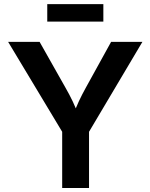

<svg xmlns="http://www.w3.org/2000/svg" viewBox="-20 -936 749 956"><path d="M289.6 0V-279.8L20.5 -727.5H177.2L305.7 -500Q325.7 -465.3 341.8 -431.6Q357.9 -397.9 374.5 -352.5H340.8Q356.9 -398.4 372.8 -432.1Q388.7 -465.8 407.7 -500L533.2 -727.5H689L423.3 -279.8V0ZM494.6 -915.5V-828.6H215.3V-915.5Z"/></svg>

Font: V-Inter
Style: SemiBold-600
Weight: 600
Designer: Rasmus Andersson
Foundry: rsms
Version: Version 4.000;git-4146feb